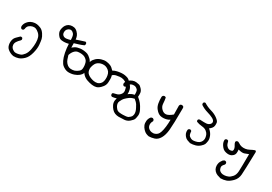

<svg xmlns="http://www.w3.org/2000/svg" viewBox="23 -1277 3454 2442"><g transform="rotate(30 1750.0 -56.0)"><path d="M147 283Q122 279 100 268.5Q78 258 60 243Q42 228 34.5 209Q27 190 25 171.5Q23 153 25.5 131.5Q28 110 38 90.5Q48 71 95 28Q104 17 117 20L130 25Q138 36 137 50L129 63Q103 87 87.5 111.5Q72 136 74.5 161Q77 186 90 200.5Q103 215 123 225.5Q143 236 170.5 232Q198 228 220 219.5Q242 211 267 178.5Q292 146 302 91.5Q312 37 311 -8.5Q310 -54 299.5 -83.5Q289 -113 265 -134Q241 -155 220.5 -163Q200 -171 173.5 -165.5Q147 -160 125 -142Q103 -124 99 -86L92 -73Q83 -65 69 -66L57 -73Q45 -88 48.5 -109Q52 -130 62 -147.5Q72 -165 92 -184Q112 -203 144.5 -212.5Q177 -222 205.5 -218Q234 -214 264.5 -200.5Q295 -187 319.5 -150Q344 -113 350.5 -84.5Q357 -56 361.5 -4Q366 48 347.5 118.5Q329 189 292.5 224.5Q256 260 221 272Q186 284 147 283Z M850 111Q827 109 805.5 99Q784 89 765 73.5Q746 58 726.5 18.5Q707 -21 695 -82Q683 -143 681 -205Q653 -198 629.5 -196Q606 -194 579.5 -197Q553 -200 534 -220.5Q515 -241 505.5 -263.5Q496 -286 499.5 -310.5Q503 -335 511 -355.5Q519 -376 536.5 -394Q554 -412 581 -418.5Q608 -425 635 -420Q662 -415 685.5 -391.5Q709 -368 718 -344.5Q727 -321 729 -295Q762 -306 791 -316Q820 -326 851 -335L864 -329Q873 -318 870 -302L864 -289Q832 -274 799 -264Q766 -254 731 -243L732 -179Q750 -194 765.5 -203.5Q781 -213 797.5 -217.5Q814 -222 836 -225.5Q858 -229 891 -225.5Q924 -222 946 -213.5Q968 -205 998 -176.5Q1028 -148 1037.5 -107Q1047 -66 1044.5 -33.5Q1042 -1 1034.5 21Q1027 43 1001.5 64.5Q976 86 936 99.5Q896 113 850 111ZM930 47Q947 40 967.5 23Q988 6 991 -17Q994 -40 991.5 -63.5Q989 -87 982.5 -107.5Q976 -128 961 -142Q946 -156 930 -164Q914 -172 888 -175Q862 -178 833.5 -174Q805 -170 782 -144.5Q759 -119 747 -79Q755 -51 764.5 -24Q774 3 793 24.5Q812 46 834 54Q856 62 886 59Q916 56 930 47ZM679 -260Q677 -310 669 -329.5Q661 -349 641.5 -362Q622 -375 602 -370Q582 -365 567.5 -347.5Q553 -330 553 -301.5Q553 -273 573 -258Q593 -243 623 -247Q653 -251 679 -260Z M1496 104Q1485 103 1478 97Q1470 86 1471 71L1478 58Q1505 51 1531.5 44Q1558 37 1579 11.5Q1600 -14 1596 -43Q1592 -72 1583.5 -90.5Q1575 -109 1557.5 -129.5Q1540 -150 1510.5 -159.5Q1481 -169 1451.5 -165.5Q1422 -162 1399 -157Q1376 -152 1354 -133Q1362 -106 1362 -83Q1362 -60 1361 -35Q1360 -10 1350.5 12Q1341 34 1313.5 61.5Q1286 89 1258.5 96.5Q1231 104 1195.5 99.5Q1160 95 1120.5 81Q1081 67 1054 39Q1027 11 1022 -23Q1017 -57 1019 -90Q1021 -123 1031.5 -150Q1042 -177 1069 -202Q1096 -227 1135.5 -239.5Q1175 -252 1208 -248.5Q1241 -245 1269.5 -233Q1298 -221 1329 -186Q1357 -202 1386 -208.5Q1415 -215 1444 -217.5Q1473 -220 1497 -216Q1521 -212 1541.5 -204.5Q1562 -197 1597.5 -159.5Q1633 -122 1641.5 -88.5Q1650 -55 1647.5 -26.5Q1645 2 1636 19Q1627 36 1602 60Q1577 84 1551 92.5Q1525 101 1496 104ZM1245 45Q1266 39 1283.5 21.5Q1301 4 1306.5 -22Q1312 -48 1310.5 -75.5Q1309 -103 1300.5 -127Q1292 -151 1272 -167.5Q1252 -184 1230.5 -191Q1209 -198 1183.5 -195.5Q1158 -193 1137.5 -183.5Q1117 -174 1103 -158.5Q1089 -143 1078.5 -113Q1068 -83 1069 -62Q1070 -41 1077 -23Q1084 -5 1101.5 9Q1119 23 1141.5 32Q1164 41 1189 46Q1214 51 1245 45Z M1691 282Q1662 281 1636.5 271Q1611 261 1590.5 238Q1570 215 1557 187Q1544 159 1547.5 126Q1551 93 1568.5 64Q1586 35 1611.5 8.5Q1637 -18 1667 -37.5Q1697 -57 1731 -63Q1732 -120 1718 -135Q1704 -150 1687.5 -157Q1671 -164 1644 -159.5Q1617 -155 1601.5 -134.5Q1586 -114 1580 -95Q1570 -87 1557 -88L1544 -95Q1535 -106 1536 -121Q1541 -146 1562 -168.5Q1583 -191 1612.5 -202.5Q1642 -214 1667.5 -211Q1693 -208 1711 -203.5Q1729 -199 1753 -172.5Q1777 -146 1780 -120Q1783 -94 1780 -62Q1816 -33 1838.5 -5Q1861 23 1883 66.5Q1905 110 1900.5 145.5Q1896 181 1889.5 199Q1883 217 1850.5 246Q1818 275 1776.5 278.5Q1735 282 1691 282ZM1801 223Q1833 201 1840 187.5Q1847 174 1849.5 157Q1852 140 1846.5 118Q1841 96 1828.5 73Q1816 50 1805.5 31.5Q1795 13 1756 -19Q1729 -13 1710 -4.5Q1691 4 1661.5 29Q1632 54 1621 73.5Q1610 93 1602.5 109.5Q1595 126 1597.5 143.5Q1600 161 1608.5 177Q1617 193 1632.5 210Q1648 227 1675.5 230.5Q1703 234 1726 233Q1749 232 1766.5 230.5Q1784 229 1801 223Z M2148 306Q2127 302 2107 293.5Q2087 285 2064.5 261.5Q2042 238 2031.5 211.5Q2021 185 2024.5 150.5Q2028 116 2050 88Q2062 77 2078 79L2093 87Q2102 97 2101 113Q2083 140 2085 170.5Q2087 201 2107.5 219.5Q2128 238 2155.5 242Q2183 246 2202 238Q2221 230 2235.5 217Q2250 204 2261 171Q2272 138 2278 87.5Q2284 37 2284 -16Q2258 1 2230 7Q2202 13 2173 11.5Q2144 10 2121 -4.5Q2098 -19 2075.5 -48Q2053 -77 2045.5 -120Q2038 -163 2039 -210Q2041 -222 2048 -230Q2059 -240 2075 -238L2090 -230Q2098 -189 2100 -146Q2102 -103 2134 -72.5Q2166 -42 2201 -46.5Q2236 -51 2288 -95L2286 -222Q2288 -234 2295 -243Q2307 -252 2323 -250L2339 -243Q2348 -232 2346 -216Q2345 19 2337 100.5Q2329 182 2300 231Q2271 280 2227.5 293Q2184 306 2148 306Z M2647 118Q2624 112 2601.5 103Q2579 94 2563 75Q2547 56 2540 36.5Q2533 17 2535 -9Q2536 -20 2543 -26Q2553 -35 2567 -34L2580 -27Q2588 -19 2586 -6Q2590 33 2605 45.5Q2620 58 2636 64.5Q2652 71 2674.5 68.5Q2697 66 2722 57.5Q2747 49 2761.5 31.5Q2776 14 2780.5 -5Q2785 -24 2781.5 -44.5Q2778 -65 2769.5 -83.5Q2761 -102 2737 -121Q2713 -140 2670 -143.5Q2627 -147 2589 -162Q2581 -171 2582 -185L2589 -197Q2604 -207 2624 -203Q2670 -200 2700 -202Q2730 -204 2749 -222.5Q2768 -241 2763.5 -262.5Q2759 -284 2726 -301.5Q2693 -319 2640.5 -334Q2588 -349 2540 -381Q2533 -392 2534 -405L2540 -417Q2548 -425 2562 -424Q2612 -392 2669.5 -376Q2727 -360 2768 -329.5Q2809 -299 2811.5 -275.5Q2814 -252 2811.5 -232Q2809 -212 2794.5 -194.5Q2780 -177 2763 -166Q2805 -130 2821 -89.5Q2837 -49 2832.5 -18.5Q2828 12 2821.5 29Q2815 46 2787 71.5Q2759 97 2723 107.5Q2687 118 2647 118Z M3205 312Q3179 306 3154.5 296.5Q3130 287 3111 266.5Q3092 246 3086.5 221.5Q3081 197 3084 174Q3087 151 3096 135Q3105 119 3116 104L3135 90L3151 89L3165 96Q3174 107 3172 122L3165 136Q3135 165 3139 190Q3143 215 3152.5 227Q3162 239 3180 247.5Q3198 256 3227 254.5Q3256 253 3282.5 242Q3309 231 3335 200.5Q3361 170 3364 116Q3367 62 3368 -136Q3339 -124 3310.5 -114Q3282 -104 3223 -120Q3227 -93 3224 -69Q3221 -45 3203 -28Q3185 -11 3165.5 -6Q3146 -1 3124 -3.5Q3102 -6 3082 -14Q3062 -22 3045 -41.5Q3028 -61 3016.5 -84Q3005 -107 3006 -137L3013 -150Q3024 -159 3039 -157L3053 -150Q3059 -129 3065 -110Q3071 -91 3091.5 -74Q3112 -57 3136 -59Q3160 -61 3167 -72Q3174 -83 3169.5 -103.5Q3165 -124 3152.5 -142Q3140 -160 3136 -183L3143 -197Q3155 -206 3169 -204L3184 -197Q3214 -176 3240.5 -171.5Q3267 -167 3295.5 -171.5Q3324 -176 3351 -191Q3378 -206 3406 -216Q3433 -225 3427 -175Q3421 73 3416 136Q3411 199 3368.5 242Q3326 285 3287.5 298.5Q3249 312 3205 312Z"/></g></svg>

Font: NaniFont Regular
Style: Regular
Weight: 400
Designer: Nanigashitei
Version: Version 1.036